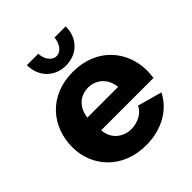

<svg xmlns="http://www.w3.org/2000/svg" viewBox="-201 -863 1007 1007"><g transform="rotate(-45 302.0 -360.0)"><path d="M365 -730C361 -685 335 -653 304 -653C272 -653 245 -688 245 -730H160C160 -644 220 -583 304 -583C389 -583 448 -644 448 -730ZM306 10C427 10 517 -48 558 -130L422 -168C407 -130 358 -105 311 -105C253 -105 199 -143 194 -213H582C584 -226 586 -245 586 -264C586 -407 485 -535 306 -535C127 -535 24 -408 24 -257C24 -115 129 10 306 10ZM190 -311C197 -377 242 -420 304 -420C365 -420 411 -377 418 -311Z"/></g></svg>

Font: FIGSv2-sans-serif ExtraBold
Style: Regular
Weight: 800
Designer: Matt McInerney, Pablo Impallari, Rodrigo Fuenzalida,Mirko Velimirovic
Foundry: Matt McInerney, Pablo Impallari, Rodrigo Fuenzalida
Version: Version 4.021;hotconv 1.0.109;makeotfexe 2.5.65596